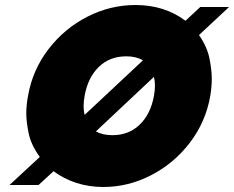

<svg xmlns="http://www.w3.org/2000/svg" viewBox="-20 -740 935 767"><path d="M775 -600Q808 -552 817 -505.5Q826 -459 826 -426Q826 -393 820 -357Q802 -253 738.5 -170Q675 -87 583.5 -40Q492 7 393 7Q335 7 284.5 -9.5Q234 -26 194 -56L134 -1H18L139 -113Q104 -161 94.5 -207.5Q85 -254 85 -287Q85 -321 92 -357Q110 -461 174 -544Q238 -627 329.5 -673.5Q421 -720 521 -720Q637 -720 721 -657L780 -712H895ZM318 -357Q314 -335 314 -316Q314 -297 318 -281L551 -499Q524 -515 485 -515Q418 -515 374.5 -472.5Q331 -430 318 -357ZM595 -357Q599 -379 599 -398Q599 -417 595 -433L363 -215Q390 -200 429 -200Q495 -200 538.5 -242.5Q582 -285 595 -357Z"/></svg>

Font: Fz Poppins Black
Style: Italic
Weight: 900
Italic angle: -10°
Designer: Ninad Kale (Devanagari), Jonny Pinhorn (Latin)
Foundry: Indian Type Foundry
Version: Vit hóa bi Vntype.Com & FontZin.Com